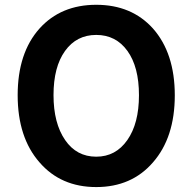

<svg xmlns="http://www.w3.org/2000/svg" viewBox="-20 -756 792 790"><path d="M376 13.7Q230.5 13.7 142.6 -87.9Q52.7 -190.4 52.7 -364.3Q52.7 -538.1 142.6 -638.7Q230.5 -736.3 376 -736.3Q521.5 -736.3 609.4 -638.7Q699.2 -537.1 699.2 -363.8Q699.2 -190.4 609.4 -87.9Q521.5 13.7 376 13.7ZM376 -111.3Q456.1 -111.3 503.9 -179.7Q551.8 -248 551.8 -364.3Q551.8 -480.5 504.4 -546.4Q457 -612.3 376 -612.3Q294.9 -612.3 247.6 -546.4Q200.2 -480.5 200.2 -364.7Q200.2 -249 248 -179.7Q294.9 -111.3 376 -111.3Z"/></svg>

Font: Bpmf GenSeki Gothic B
Style: B
Weight: 700
Foundry: But Ko
Version: Version 1.320